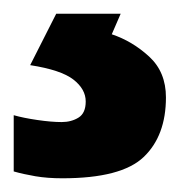

<svg xmlns="http://www.w3.org/2000/svg" viewBox="-38 -20 263 280"><path d="M204 122Q204 178 171.5 209Q139 240 53 240Q31 240 13.5 237Q-4 234 -18 230V148Q-4 152 16.5 155Q37 158 52 158Q66 158 76.5 151.5Q87 145 87 128Q87 110 69 96Q51 82 6 75L44 0H138L125 30Q155 40 179.5 62.5Q204 85 204 122Z"/></svg>

Font: Noto Sans Gujarati UI
Style: Bold
Weight: 700
Designer: Jelle Bosma - Monotype Design Team, Universal Thirst
Foundry: Monotype Imaging Inc.
Version: Version 2.106; ttfautohint (v1.8.4.7-5d5b)